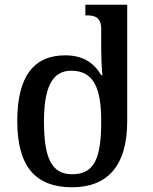

<svg xmlns="http://www.w3.org/2000/svg" viewBox="-20 -780 647 812"><path d="M285 12C432 12 518 -76 518 -267V-760H341V-715H348C383 -715 408 -705 408 -657V-572C408 -539 410 -494 413 -462H408C379 -512 333 -546 256 -546C122 -546 53 -456 53 -268C53 -76 130 12 285 12ZM285 -43C198 -43 166 -112 166 -266C166 -405 198 -481 281 -481C380 -481 408 -401 408 -267C408 -112 380 -43 285 -43Z"/></svg>

Font: Noto Serif Georgian Medium
Style: Regular
Weight: 500
Designer: Monotype Design Team, Akaki Razmadze
Foundry: Google LLC
Version: Version 2.003